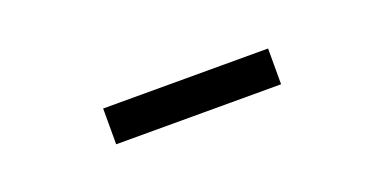

<svg xmlns="http://www.w3.org/2000/svg" viewBox="-19 -775 580 290"><g transform="rotate(-20 271.0 -629.5)"><path d="M138.6 -600.6V-658.1H403.7V-600.6Z"/></g></svg>

Font: Source Sans Variable
Style: Regular
Weight: 200
Designer: Paul D. Hunt
Foundry: Adobe Systems Incorporated
Version: Version 3.006;hotconv 1.0.111;makeotfexe 2.5.65597